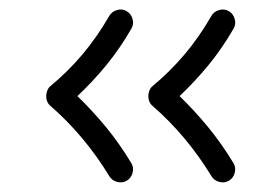

<svg xmlns="http://www.w3.org/2000/svg" viewBox="-20 -508 579 402"><path d="M459.7 -129.9Q468.9 -135.6 471.6 -146.6Q474.3 -157.6 468.7 -166.7Q444.6 -206.6 416.1 -241.4Q387.6 -276.1 356 -306.8Q388.4 -337.5 416.7 -371.9Q445 -406.4 469.1 -448.2Q474.5 -457.6 471.4 -468.4Q468.3 -479.2 459 -484.7Q449.8 -490.1 438.9 -487Q428 -483.9 422.5 -474.6Q397.1 -430.2 366.1 -393.7Q335.1 -357.2 299.3 -327.6Q294.4 -323.7 292 -315.9Q289.7 -308.2 291.3 -300.2Q292.8 -292.3 298.6 -287Q370.7 -224.5 422.9 -138.9Q428.5 -129.8 439.5 -127Q450.6 -124.3 459.7 -129.9ZM245.8 -129.9Q255 -135.6 257.7 -146.6Q260.4 -157.6 254.8 -166.7Q230.8 -206.6 202.3 -241.4Q173.8 -276.1 142.1 -306.8Q174.6 -337.5 202.9 -371.9Q231.1 -406.4 255.2 -448.2Q260.6 -457.6 257.5 -468.4Q254.5 -479.2 245.1 -484.7Q236 -490.1 225 -487Q214.1 -483.9 208.7 -474.6Q183.2 -430.2 152.3 -393.7Q121.3 -357.2 85.4 -327.6Q80.5 -323.7 78.2 -315.9Q75.8 -308.2 77.4 -300.2Q79 -292.3 84.8 -287Q156.9 -224.5 209 -138.9Q214.7 -129.8 225.7 -127Q236.7 -124.3 245.8 -129.9Z"/></svg>

Font: Mikhak VF
Style: Regular
Weight: 100
Designer: Amin Abedi
Version: Version 3.001